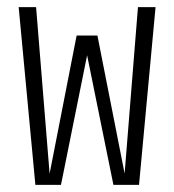

<svg xmlns="http://www.w3.org/2000/svg" viewBox="-20 -520 490 540"><path d="M151.5 0H79.5L32.5 -500H81.5L119.5 -31.5L195.5 -420H254L330.5 -32L368 -500H417.5L371 0H299L225 -364.5Z"/></svg>

Font: League Mono Condensed UltraLight
Style: Regular
Weight: 200
Width: 1
Designer: Tyler Finck
Foundry: The League of Moveable Type / Tyler Finck
Version: Version 2.210